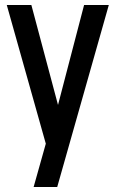

<svg xmlns="http://www.w3.org/2000/svg" viewBox="-20 -565 460 765"><path d="M114 180 162.5 7.5 7 -545H105L221.5 -108H201L315 -545H413.5L208 180Z"/></svg>

Font: Mohave Light Medium
Style: Regular
Weight: 500
Version: Version 2.003